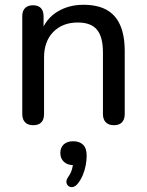

<svg xmlns="http://www.w3.org/2000/svg" viewBox="-20 -516 612 802"><path d="M118 7Q97 7 85 -5Q73 -17 73 -40V-448Q73 -471 85 -482.5Q97 -494 118 -494Q139 -494 150.5 -482.5Q162 -471 162 -448V-366L151 -381Q172 -438 219.5 -467Q267 -496 328 -496Q387 -496 425 -475Q463 -454 482 -411Q501 -368 501 -302V-40Q501 -17 489.5 -5Q478 7 456 7Q434 7 422 -5Q410 -17 410 -40V-297Q410 -362 385 -392Q360 -422 305 -422Q241 -422 202.5 -382.5Q164 -343 164 -276V-40Q164 7 118 7ZM304 252Q295 263 284.5 265Q274 267 266.5 261.5Q259 256 257.5 246Q256 236 265 223Q276 208 281 190Q286 172 286 158L289 174Q262 174 247 160Q232 146 232 123Q232 100 246.5 87Q261 74 286 74Q312 74 327 88.5Q342 103 342 134Q342 153 338 174.5Q334 196 325.5 216Q317 236 304 252Z"/></svg>

Font: Nunito ExtraLight Medium
Style: Regular
Weight: 500
Version: Version 3.602